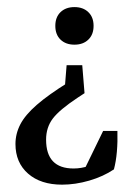

<svg xmlns="http://www.w3.org/2000/svg" viewBox="-20 -391 373 539"><path d="M210.9 -208 217.3 -129.4 198.7 -117.2Q147 -83 128.2 -58.1Q109.4 -33.2 109.4 1Q109.4 82 186.5 82Q230 82 268.6 53.7L309.6 -23.4Q310.5 6.8 308.1 34.7Q305.7 62.5 299.8 84.5Q270 104.5 230.7 116Q191.4 127.4 154.3 127.4Q94.2 127.4 58.8 96.4Q23.4 65.4 23.4 13.2Q23.4 -15.6 37.1 -42Q50.8 -68.4 83.3 -96.7Q115.7 -125 172.4 -160.2L182.6 -166.5L162.1 -147L167 -208ZM309.6 -23.4 298.3 68.4 210.4 98.1 269.5 -23.4ZM189 -371.1Q213.4 -371.1 228 -356.9Q242.7 -342.8 242.7 -318.4Q242.7 -293.9 228 -279.8Q213.4 -265.6 189 -265.6Q164.6 -265.6 149.9 -279.8Q135.3 -293.9 135.3 -318.4Q135.3 -342.8 149.9 -356.9Q164.6 -371.1 189 -371.1Z"/></svg>

Font: Markazi Text
Style: Regular
Weight: 400
Designer: Borna Izadpanah (Arabic designer), Fiona Ross (Arabic design director) and Florian Runge (Latin designer)
Foundry: Borna Izadpanah and Florian Runge
Version: Version 1.000